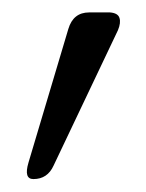

<svg xmlns="http://www.w3.org/2000/svg" viewBox="-20 -720 232 306"><path d="M88.9 -673.8Q96.7 -700.2 122.1 -700.2H155.3Q168 -699.2 170.4 -691.4Q172.9 -683.6 168 -671.9L65.4 -456.1Q55.7 -434.6 33.2 -434.6Q17.6 -434.6 25.4 -460.9Z"/></svg>

Font: Quicksand
Style: Italic
Weight: 400
Designer: Andrew Paglinawan
Foundry: Andrew Paglinawan
Version: Version 3.006